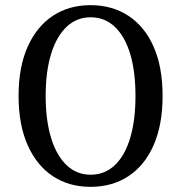

<svg xmlns="http://www.w3.org/2000/svg" viewBox="-20 -713 702 744"><path d="M331 11Q247 11 184.5 -30.5Q122 -72 87 -151Q52 -230 52 -341Q52 -453 87 -531.5Q122 -610 184.5 -651.5Q247 -693 331 -693Q415 -693 478 -651.5Q541 -610 575.5 -531.5Q610 -453 610 -341Q610 -230 575.5 -151Q541 -72 478 -30.5Q415 11 331 11ZM331 -36Q386 -36 425 -73Q464 -110 484.5 -178.5Q505 -247 505 -341Q505 -436 484.5 -504Q464 -572 425 -609Q386 -646 331 -646Q277 -646 238 -609Q199 -572 178 -504Q157 -436 157 -341Q157 -247 178 -178.5Q199 -110 238 -73Q277 -36 331 -36Z"/></svg>

Font: Montagu Slab
Style: Regular
Weight: 400
Version: Version 1.000